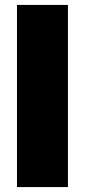

<svg xmlns="http://www.w3.org/2000/svg" viewBox="-20 -760 345 780"><path d="M49 0V-740H256V0Z"/></svg>

Font: Encode Sans Semi Condensed Black
Style: Regular
Weight: 900
Width: 4
Designer: Multiple Designers
Foundry: Impallari Type
Version: Version 2.000